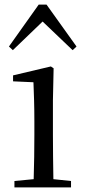

<svg xmlns="http://www.w3.org/2000/svg" viewBox="-20 -818 372 838"><path d="M297 -599 314 -615 183 -798H149L19 -615L36 -599L166 -724ZM126 0H290V-28L213 -36C212 -92 211 -175 211 -229V-380L214 -520L202 -528L37 -489V-463L126 -459C128 -409 130 -356 130 -289V-229C130 -175 129 -92 127 -36L43 -28V0Z"/></svg>

Font: Noto Serif CJK KR
Style: Regular
Weight: 400
Designer: Ryoko NISHIZUKA 西塚涼子 (kana & ideographs); Frank Grießhammer (Latin, Greek & Cyrillic); Wenlong ZHANG 张文龙 (bopomofo); San
Foundry: Adobe
Version: Version 2.001;hotconv 1.1.0;makeotfexe 2.6.0